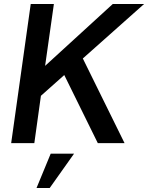

<svg xmlns="http://www.w3.org/2000/svg" viewBox="-20 -717 742 962"><path d="M134 -697H250L206 -387L545 -697H702L395 -424L604 0H470L302 -341L185 -237L152 0H36ZM234 53H351L229 225H163Z"/></svg>

Font: Hanken Grotesk SemiBold
Style: Italic
Weight: 600
Italic angle: -8°
Designer: Alfredo Marco Pradil
Foundry: Hanken Design Co.
Version: Version 3.014